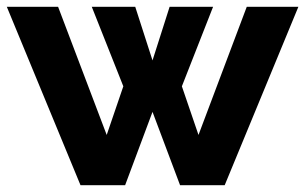

<svg xmlns="http://www.w3.org/2000/svg" viewBox="-24 -545 898 565"><path d="M-3.9 -524.9H147L290 -147.9L338.9 -291L246.1 -524.9H374L424.8 -367.2L475.1 -524.9H603L511.2 -291L560.1 -147.9L702.1 -524.9H854L637.2 0H505.9L424.8 -215.8L344.2 0H212.9Z"/></svg>

Font: Raleway ExtraBold
Style: Regular
Weight: 800
Designer: Matt McInerney, Pablo Impallari, Rodrigo Fuenzalida
Foundry: Matt McInerney, Pablo Impallari, Rodrigo Fuenzalida
Version: Version 3.000g; ttfautohint (v1.5) -l 8 -r 28 -G 28 -x 14 -D